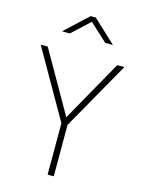

<svg xmlns="http://www.w3.org/2000/svg" viewBox="-136 -1008 811 1086"><g transform="rotate(15 270.0 -464.5)"><path d="M289 -301 515 -700H473L271 -341L66 -700H25L253 -301V0H289ZM122 -804H168L271 -900L375 -804H420L286 -929H256Z"/></g></svg>

Font: TitilliumText22L
Style: 1 wt
Weight: 100
Designer: Campivisivi
Foundry: Campivisivi
Version: 1.000